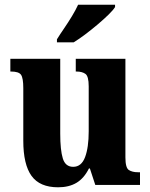

<svg xmlns="http://www.w3.org/2000/svg" viewBox="-20 -786 639 816"><path d="M227 10Q149 10 114 -38.5Q79 -87 79 -188V-411Q79 -454 69.5 -468Q60 -482 27 -482H24V-536H236V-218Q236 -148 247 -112.5Q258 -77 291 -77Q326 -77 341.5 -118Q357 -159 357 -228V-419Q357 -462 343 -472Q329 -482 305 -482H302V-536H513V-117Q513 -73 527.5 -63.5Q542 -54 566 -54H575V0H385L362 -70H358Q337 -28 305 -9Q273 10 227 10ZM222 -619Q235 -640 252.5 -665.5Q270 -691 286 -717.5Q302 -744 312 -766H469V-756Q461 -743 441 -723.5Q421 -704 395 -682Q369 -660 342.5 -640Q316 -620 293 -606H222Z"/></svg>

Font: Noto Serif Bengali Condensed ExtraBold
Style: Regular
Weight: 800
Width: 3
Designer: Juan Bruce, Universal Thirst, Indian Type Foundry and the Monotype Design Team.
Foundry: Monotype Imaging Inc.
Version: Version 2.003; ttfautohint (v1.8.4.7-5d5b)